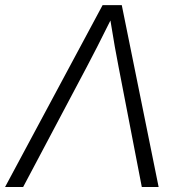

<svg xmlns="http://www.w3.org/2000/svg" viewBox="-53 -748 707 768"><path d="M-32.7 0 357.4 -727.5H434.1L581.5 0H514.2L421.4 -480Q414.1 -517.6 406.2 -561.5Q398.4 -605.5 388.7 -666Q358.4 -605.5 336.2 -561.5Q314 -517.6 293.9 -480L39.6 0Z"/></svg>

Font: Inter Display Light
Style: Italic
Weight: 300
Italic angle: -9.39999°
Designer: Rasmus Andersson
Foundry: rsms
Version: Version 4.000;git-a52131595